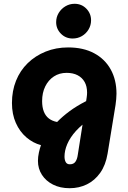

<svg xmlns="http://www.w3.org/2000/svg" viewBox="-20 -774 676 1012"><path d="M347 218Q297 218 259.5 199Q222 180 201 147.5Q180 115 180 74Q180 53 185 30Q190 7 196 -9Q154 -20 119 -50Q84 -80 63.5 -126Q43 -172 43 -231Q43 -295 64.5 -348.5Q86 -402 126 -441Q166 -480 220.5 -502Q275 -524 339 -524Q419 -524 476 -493.5Q533 -463 563.5 -408Q594 -353 594 -280Q594 -266 592.5 -251Q591 -236 589 -221L547 36Q537 96 508.5 136.5Q480 177 438.5 197.5Q397 218 347 218ZM348 92Q368 92 377.5 78.5Q387 65 390 42L415 -117Q396 -101 380.5 -84Q365 -67 353.5 -49.5Q342 -32 334.5 -14.5Q327 3 323.5 19.5Q320 36 320 51Q320 69 326.5 80.5Q333 92 348 92ZM281 -131Q308 -159 345.5 -187Q383 -215 434 -241L437 -261Q438 -268 438.5 -274Q439 -280 439 -286Q439 -319 426 -342Q413 -365 389 -377.5Q365 -390 331 -390Q293 -390 264 -371Q235 -352 218.5 -318.5Q202 -285 202 -241Q202 -209 211 -186Q220 -163 237.5 -149.5Q255 -136 281 -131ZM363 -571Q326 -571 301 -596.5Q276 -622 276 -657Q276 -684 289.5 -706Q303 -728 325 -741Q347 -754 373 -754Q410 -754 435 -728.5Q460 -703 460 -667Q460 -641 447 -619Q434 -597 412 -584Q390 -571 363 -571Z"/></svg>

Font: MuseoModerno Thin
Style: Bold Italic
Weight: 700
Italic angle: -9°
Version: Version 1.003